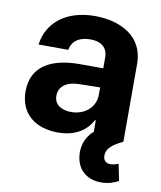

<svg xmlns="http://www.w3.org/2000/svg" viewBox="-84 -621 749 892"><g transform="rotate(10 290.0 -175.0)"><path d="M215.9 10.3C296.5 10.3 348.7 -24.9 375.4 -75.6H379.6V-21.7C340.2 11 325.6 62.9 334.9 110.1C345.9 170.1 391 203.8 453.8 203.8C490.1 203.8 517.4 192.5 534.8 182.5L519.2 104.4C509.6 107.6 497.9 112.9 481.9 112.9C459.2 112.9 447.1 100.1 447.4 77.4C447.1 43.3 478.3 21 523.1 0V-367.9C523.1 -497.9 413 -552.6 291.5 -552.6C160.9 -552.6 70.7 -485.1 56.5 -376.8L196.7 -376.4C204.2 -418.3 236.5 -442.1 290.8 -442.1C342.3 -442.1 371.8 -416.2 371.8 -371.4V-320L265.3 -320.3C131 -321 34.8 -274.1 34.8 -152.3C34.8 -44.4 111.9 10.3 215.9 10.3ZM179.3 -157.3C179.3 -199.9 214.1 -227.3 273.4 -228.3L372.9 -230.1V-195C372.9 -137.8 325.6 -94.1 259.2 -94.1C212.7 -94.1 179.3 -115.8 179.3 -157.3Z"/></g></svg>

Font: Margiela Sans
Style: Bold
Weight: 700
Designer: Stefan Endress, Andreas Faust
Version: Version 1.100;FEAKit 1.0